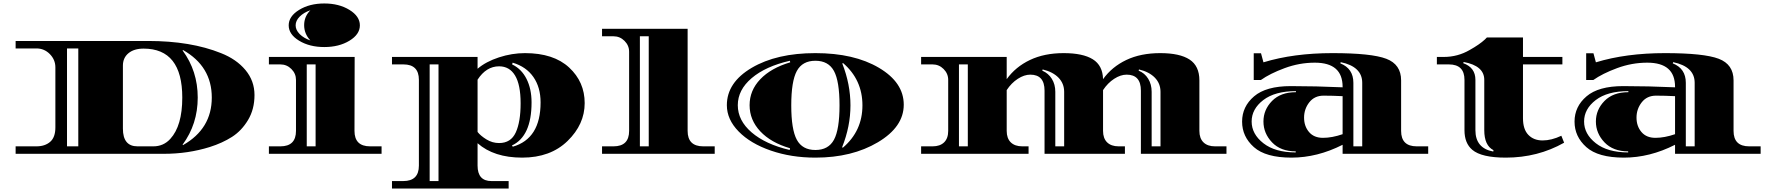

<svg xmlns="http://www.w3.org/2000/svg" viewBox="-20 -886 10192 1106"><path d="M70 -650H833Q1079 -650 1253 -580Q1342 -545 1394 -482.5Q1446 -420 1446 -338.5Q1446 -257 1409 -195Q1372 -133 1316.5 -97.5Q1261 -62 1188 -39Q1063 0 925 0H70V-43H190Q239 -43 269 -69Q299 -95 299 -152V-498Q299 -542 267 -574.5Q235 -607 190 -607H70ZM431 -43V-607H366V-43ZM772 -43H863Q922 -43 961 -86Q1030 -161 1030 -324Q1030 -606 807 -606Q752 -606 720 -579.5Q688 -553 688 -508V-145Q688 -43 772 -43ZM1034 -598 1032 -595Q1119 -477 1119 -324Q1119 -171 1032 -53L1034 -50Q1200 -144 1200 -324Q1200 -504 1034 -598Z M2112 -43H2178V0H1529V-43H1595Q1685 -43 1685 -132V-426Q1685 -462 1658.5 -488.5Q1632 -515 1595 -515H1529V-558H2023L2022 -132Q2022 -43 2112 -43ZM1798 -43V-515H1747V-43ZM1993 -829Q2053 -792 2053 -740Q2053 -688 1993 -651.5Q1933 -615 1848 -615Q1763 -615 1703 -651.5Q1643 -688 1643 -740Q1643 -792 1703 -829Q1763 -866 1848 -866Q1933 -866 1993 -829ZM1768 -653Q1732 -691 1732 -741Q1732 -791 1768 -827Q1730 -814 1706.5 -790.5Q1683 -767 1683 -740Q1683 -713 1706.5 -689.5Q1730 -666 1768 -653Z M2731 68Q2731 157 2811 157H2910V200H2238V157H2303Q2393 157 2393 68V-426Q2393 -515 2304 -515H2238V-558H2731V-490Q2779 -531 2854 -555.5Q2929 -580 3004 -580Q3169 -580 3258.5 -497Q3348 -414 3348 -292Q3348 -170 3249.5 -74Q3151 22 2988 22Q2825 22 2731 -61ZM2855 -62Q2923 -62 2951 -123Q2979 -184 2979 -291Q2979 -398 2947 -451Q2915 -504 2855 -504Q2781 -504 2731 -427V-126Q2748 -104 2782 -83Q2816 -62 2855 -62ZM2506 157V-515H2455V157ZM3094 -296Q3094 -383 3052.5 -442.5Q3011 -502 2933 -525L2930 -515Q2984 -489 3013 -431.5Q3042 -374 3042 -296Q3042 -101 2929 -48L2934 -41Q3094 -87 3094 -296Z M3941 -720V-132Q3941 -43 4031 -43H4097V0H3448V-43H3514Q3604 -43 3604 -132V-588Q3604 -624 3577.5 -650.5Q3551 -677 3514 -677H3448V-720ZM3717 -43V-677H3666V-43Z M4532 -527 4530 -536Q4390 -504 4310 -436Q4230 -368 4230 -280Q4230 -192 4309.5 -123.5Q4389 -55 4529 -22L4531 -32Q4421 -64 4359.5 -129.5Q4298 -195 4298 -280Q4298 -365 4359.5 -429.5Q4421 -494 4532 -527ZM4677 22Q4538 22 4420.5 -18.5Q4303 -59 4235 -128.5Q4167 -198 4167 -280Q4167 -411 4310.5 -495.5Q4454 -580 4677 -580Q4900 -580 5043 -495.5Q5186 -411 5186 -283Q5186 -155 5037 -66.5Q4888 22 4677 22ZM4832 -520Q4879 -400 4879 -279Q4879 -158 4831 -38L4835 -35Q4948 -131 4948 -279Q4948 -427 4836 -523ZM4784 -81Q4816 -140 4816 -279Q4816 -418 4784 -477Q4752 -536 4677 -536Q4602 -536 4570 -477Q4538 -418 4538 -279Q4538 -140 4570 -81Q4602 -22 4677 -22Q4752 -22 4784 -81Z M6334 -132Q6334 -89 6357.5 -66Q6381 -43 6424 -43H6460V0H5997V-364Q5997 -456 5915 -456Q5880 -456 5843 -432Q5806 -408 5779 -367V-132Q5779 -89 5802.5 -66Q5826 -43 5869 -43H5905V0H5286V-43H5352Q5395 -43 5418.5 -66Q5442 -89 5442 -132V-426Q5442 -462 5415.5 -488.5Q5389 -515 5352 -515H5286V-558H5779V-430Q5830 -501 5913 -540.5Q5996 -580 6107 -580Q6218 -580 6275 -544.5Q6332 -509 6334 -430Q6385 -501 6468 -540.5Q6551 -580 6663.5 -580Q6776 -580 6832.5 -543Q6889 -506 6889 -423V-132Q6889 -89 6912.5 -66Q6936 -43 6979 -43H7045V0H6552V-364Q6552 -456 6470 -456Q6435 -456 6398 -432Q6361 -408 6334 -367ZM5555 -43V-515H5504V-43ZM6059 -357V-43H6110V-357Q6110 -405 6077.5 -438.5Q6045 -472 5986 -486L5984 -479Q6019 -464 6039 -432Q6059 -400 6059 -357ZM6614 -357V-43H6665V-357Q6665 -405 6632.5 -438.5Q6600 -472 6541 -486L6539 -479Q6574 -465 6594 -432.5Q6614 -400 6614 -357Z M7244 -579 7258 -527Q7432 -580 7656 -580Q7880 -580 7965.5 -547.5Q8051 -515 8051 -423V-132Q8051 -43 8141 -43H8207V0H7714V-52Q7568 22 7419.5 22Q7271 22 7203 -38.5Q7135 -99 7135 -185.5Q7135 -272 7204 -331Q7273 -390 7415.5 -390Q7558 -390 7714 -383V-386Q7714 -525 7554 -525Q7465 -525 7380 -493.5Q7295 -462 7243 -425H7202V-579ZM7714 -113V-332Q7657 -335 7604.5 -335Q7552 -335 7522 -296.5Q7492 -258 7492 -208.5Q7492 -159 7520.5 -125.5Q7549 -92 7601 -92Q7653 -92 7714 -113ZM7776 -409V-43H7827V-409Q7827 -502 7703 -528L7701 -521Q7776 -491 7776 -409ZM7444 -8V-14Q7357 -14 7307.5 -66Q7258 -118 7258 -186Q7258 -254 7307.5 -304.5Q7357 -355 7445 -355V-361Q7324 -361 7257 -309.5Q7190 -258 7190 -186Q7190 -114 7257.5 -61Q7325 -8 7444 -8Z M8654 22Q8514 22 8461 -23Q8416 -61 8416 -136V-426Q8416 -515 8326 -515H8257V-558H8297Q8377 -558 8446 -598Q8503 -630 8533 -658L8545 -670H8753V-558H8980V-515H8753V-205Q8753 -141 8784 -109Q8815 -77 8866 -77Q8917 -77 8974 -104L8990 -64Q8838 22 8654 22ZM8479 -426V-136Q8479 -32 8582 -13L8583 -21Q8530 -48 8530 -136V-426Q8530 -507 8411 -529L8409 -522Q8479 -497 8479 -426Z M9159 -579 9173 -527Q9347 -580 9571 -580Q9795 -580 9880.5 -547.5Q9966 -515 9966 -423V-132Q9966 -43 10056 -43H10122V0H9629V-52Q9483 22 9334.5 22Q9186 22 9118 -38.5Q9050 -99 9050 -185.5Q9050 -272 9119 -331Q9188 -390 9330.5 -390Q9473 -390 9629 -383V-386Q9629 -525 9469 -525Q9380 -525 9295 -493.5Q9210 -462 9158 -425H9117V-579ZM9629 -113V-332Q9572 -335 9519.5 -335Q9467 -335 9437 -296.5Q9407 -258 9407 -208.5Q9407 -159 9435.5 -125.5Q9464 -92 9516 -92Q9568 -92 9629 -113ZM9691 -409V-43H9742V-409Q9742 -502 9618 -528L9616 -521Q9691 -491 9691 -409ZM9359 -8V-14Q9272 -14 9222.5 -66Q9173 -118 9173 -186Q9173 -254 9222.5 -304.5Q9272 -355 9360 -355V-361Q9239 -361 9172 -309.5Q9105 -258 9105 -186Q9105 -114 9172.5 -61Q9240 -8 9359 -8Z"/></svg>

Font: Diplomata
Style: Regular
Weight: 400
Width: 7
Designer: Eduardo Rodriguez Tunni
Foundry: Eduardo Rodriguez Tunni
Version: Version 1.001